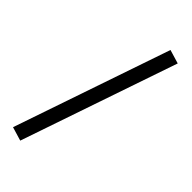

<svg xmlns="http://www.w3.org/2000/svg" viewBox="-257 -763 918 918"><g transform="rotate(45 202.0 -304.0)"><path d="M298.3 -711.4 368.2 -690.4 96.7 103 26.9 82Z"/></g></svg>

Font: Vazir WOL
Style: Regular-WOL
Weight: 400
Designer: Saber Rastikerdar
Foundry: Saber Rastikerdar
Version: Version 30.00;August 23, 2021;FontCreator 13.0.0.2683 64-bit